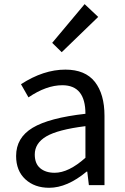

<svg xmlns="http://www.w3.org/2000/svg" viewBox="-20 -892 603 925"><path d="M216.8 12.7Q146.5 12.7 102.1 -28.3Q57.6 -69.3 57.6 -140.6Q57.6 -228.5 137.2 -276.4Q216.8 -324.2 391.6 -343.8Q391.6 -481.4 280.3 -481.4Q203.1 -481.4 117.2 -422.9L81.1 -486.3Q189.5 -556.6 294.9 -556.6Q390.6 -556.6 437 -497.6Q483.4 -438.5 483.4 -334V0H408.2L400.4 -65.4H397.5Q303.7 12.7 216.8 12.7ZM243.2 -59.6Q310.5 -59.6 391.6 -131.8V-284.2Q258.8 -267.6 203.1 -234.9Q147.5 -202.1 147.5 -147.5Q147.5 -103.5 173.8 -81.5Q200.2 -59.6 243.2 -59.6ZM277.3 -640.6 231.4 -685.5 387.7 -872.1 453.1 -810.5Z"/></svg>

Font: GenYoGothic TW TTF Regular
Style: Regular
Weight: 400
Version: Version 1.300